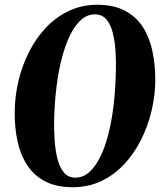

<svg xmlns="http://www.w3.org/2000/svg" viewBox="-20 -773 680 803"><path d="M284 10Q215.5 10 168.8 -14.5Q122 -39 93.8 -82.2Q65.5 -125.5 53.2 -182.5Q41 -239.5 41.5 -305Q42 -369.5 57 -433.5Q72 -497.5 101 -555Q130 -612.5 171.8 -657Q213.5 -701.5 267.8 -727.2Q322 -753 387 -753Q455.5 -753 502.5 -728.2Q549.5 -703.5 577.5 -659.8Q605.5 -616 617.5 -559Q629.5 -502 629.5 -437Q629 -373.5 613.8 -309.2Q598.5 -245 569.5 -187.5Q540.5 -130 498.8 -85.5Q457 -41 403 -15.5Q349 10 284 10ZM295 -30Q326.5 -30 352.2 -52.2Q378 -74.5 398.2 -114.8Q418.5 -155 432.8 -210.2Q447 -265.5 455 -332.2Q463 -399 464.5 -473Q466 -518 463 -561Q460 -604 451 -638.2Q442 -672.5 424 -692.8Q406 -713 376.5 -713Q345.5 -713 320 -690.8Q294.5 -668.5 274.2 -628Q254 -587.5 239.5 -533Q225 -478.5 216.8 -413.5Q208.5 -348.5 206.5 -277Q205.5 -230.5 208.5 -186.5Q211.5 -142.5 220.8 -107Q230 -71.5 248 -50.8Q266 -30 295 -30Z"/></svg>

Font: Merriweather 96pt ExtraBold
Style: Italic
Weight: 800
Italic angle: -7.8°
Version: Version 2.101